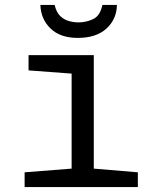

<svg xmlns="http://www.w3.org/2000/svg" viewBox="-20 -760 640 780"><path d="M80 0V-60L271 -75V-461L96 -474V-536H361V-75L540 -60V0ZM296 -606Q225 -606 185.5 -644Q146 -682 144 -740H202Q209 -710 224.5 -695Q240 -680 260 -674.5Q280 -669 299 -669Q330 -669 358.5 -682.5Q387 -696 396 -740H455Q454 -682 412.5 -644Q371 -606 296 -606Z"/></svg>

Font: Noto Sans Mono
Style: Regular
Weight: 400
Designer: Monotype Design Team
Foundry: Monotype Imaging Inc.
Version: Version 2.014